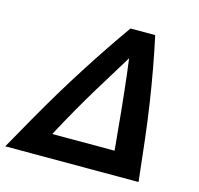

<svg xmlns="http://www.w3.org/2000/svg" viewBox="-142 -801 943 910"><g transform="rotate(15 330.0 -346.5)"><path d="M-40 0Q6 -82 49.5 -158.5Q93 -235 135.5 -305.5Q178 -376 220.5 -442.5Q263 -509 305 -571.5Q347 -634 389 -693H510Q527 -615 541 -538Q555 -461 567.5 -379Q580 -297 591 -203.5Q602 -110 614 0ZM160 -114H466Q461 -163 456.5 -211.5Q452 -260 447.5 -306.5Q443 -353 438 -396.5Q433 -440 428.5 -480Q424 -520 419 -555Q395 -515 366 -468.5Q337 -422 304 -367.5Q271 -313 235 -250Q199 -187 160 -114Z"/></g></svg>

Font: Ubuntu Sans
Style: Bold Italic
Weight: 700
Italic angle: -13.5°
Designer: Dalton Maag Ltd
Foundry: Dalton Maag Ltd
Version: Version 1.006